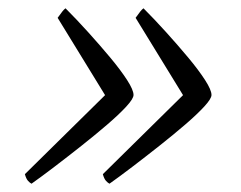

<svg xmlns="http://www.w3.org/2000/svg" viewBox="-20 -491 580 463"><path d="M56 -48Q52 -50 47.5 -55Q43 -60 40 -71L247 -275L246 -241L119 -448Q127 -459 130.5 -463.5Q134 -468 138 -471Q164 -445 192.5 -413.5Q221 -382 246 -352Q271 -322 286.5 -298Q302 -274 302 -262Q302 -253 284.5 -234Q267 -215 238.5 -190.5Q210 -166 176.5 -139.5Q143 -113 111.5 -89Q80 -65 56 -48ZM244 -48Q240 -50 235.5 -55Q231 -60 228 -71L435 -275L434 -241L307 -448Q315 -459 318.5 -463.5Q322 -468 326 -471Q352 -445 380.5 -413.5Q409 -382 434 -352Q459 -322 474.5 -298Q490 -274 490 -262Q490 -253 472.5 -234Q455 -215 426.5 -190.5Q398 -166 364.5 -139.5Q331 -113 299.5 -89Q268 -65 244 -48Z"/></svg>

Font: Texturina 12pt Thin
Style: Italic
Weight: 250
Italic angle: -11°
Designer: Guillermo Torres Carreño
Foundry: Omnibus-Type
Version: Version 1.002